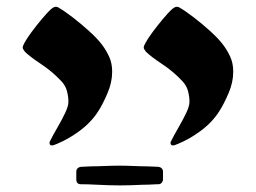

<svg xmlns="http://www.w3.org/2000/svg" viewBox="-20 -547 759 570"><path d="M335.4 3.4Q322.3 3.4 304.7 2.9Q287.1 2.4 270 1.5Q253.4 0.5 239.7 0.2Q226.1 0 220.7 0Q206.5 0 206.5 -14.2V-36.6Q206.5 -49.8 220.7 -51.8Q233.9 -52.7 252.4 -53.2Q262.2 -53.2 271.7 -53.5Q281.2 -53.7 290.5 -54.2Q301.8 -54.7 312.7 -54.9Q323.7 -55.2 334.5 -55.2Q345.7 -55.2 356.2 -54.9Q366.7 -54.7 377.4 -54.2Q385.7 -53.7 395.3 -53.5Q404.8 -53.2 415 -53.2Q435.5 -52.2 449.7 -51.8Q463.9 -49.8 463.9 -36.6V-14.2Q463.9 -9.3 460.2 -4.6Q456.5 0 449.7 0Q449.2 0 445.3 0Q441.4 0 434.6 0.5Q427.7 1 419.9 1.2Q412.1 1.5 403.8 1.5Q386.7 2.4 367.7 2.9Q348.6 3.4 335.4 3.4ZM494.1 -115.2Q486.3 -115.2 486.3 -122.6Q486.3 -125 487.3 -127Q497.1 -146.5 510 -168.7Q522.9 -190.9 532.7 -211.4Q542.5 -231.9 542.5 -244.6Q542.5 -260.3 538.1 -276.9Q533.7 -293.5 520.5 -307.1Q493.7 -335.4 461.2 -356.9Q428.7 -378.4 413.6 -393.1Q406.7 -401.4 406.7 -405.8Q406.7 -410.6 412.1 -419.9Q418.5 -432.1 433.1 -451.9Q447.8 -471.7 463.6 -490.5Q479.5 -509.3 488.8 -518.1Q495.6 -523.9 499 -525.4Q502.4 -526.9 504.9 -526.9Q507.8 -526.9 510.3 -525.9Q512.7 -524.9 513.2 -524.4Q530.3 -514.6 555.7 -495.1Q581.1 -475.6 605.2 -453.6Q629.4 -431.6 643.1 -413.1Q654.8 -397.5 663.6 -378.4Q672.4 -359.4 672.4 -334Q672.4 -302.2 658.2 -269.5Q644 -236.8 631.3 -217.3Q610.8 -184.6 576.4 -158.9Q542 -133.3 506.3 -119.1Q497.6 -115.2 494.1 -115.2ZM134.8 -115.2Q127 -115.2 127 -122.6Q127 -125 127.9 -127Q137.7 -146.5 150.6 -168.7Q163.6 -190.9 173.3 -211.4Q183.1 -231.9 183.1 -244.6Q183.1 -260.3 178.7 -276.9Q174.3 -293.5 161.1 -307.1Q134.3 -335.4 101.8 -356.9Q69.3 -378.4 54.2 -393.1Q47.4 -401.4 47.4 -405.8Q47.4 -410.6 52.7 -419.9Q59.1 -432.1 73.7 -451.9Q88.4 -471.7 104.2 -490.5Q120.1 -509.3 129.4 -518.1Q136.2 -523.9 139.6 -525.4Q143.1 -526.9 145.5 -526.9Q148.4 -526.9 150.9 -525.9Q153.3 -524.9 153.8 -524.4Q170.9 -514.6 196.3 -495.1Q221.7 -475.6 245.8 -453.6Q270 -431.6 283.7 -413.1Q295.4 -397.5 304.2 -378.4Q313 -359.4 313 -334Q313 -302.2 298.8 -269.5Q284.7 -236.8 272 -217.3Q251.5 -184.6 217 -158.9Q182.6 -133.3 147 -119.1Q138.2 -115.2 134.8 -115.2Z"/></svg>

Font: David Libre
Style: Bold
Weight: 700
Designer: Ismar David, J. Victor Gaultney, Annie Olsen and Meir Sadan
Foundry: Monotype Imaging Inc. & SIL International
Version: Version 1.100; ttfautohint (v1.8.4.7-5d5b)